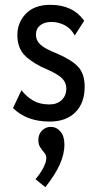

<svg xmlns="http://www.w3.org/2000/svg" viewBox="-20 -494 415 796"><path d="M186 10Q137 10 99 -4.5Q61 -19 34 -46L69 -120Q90 -93 117.5 -77Q145 -61 185 -61Q217 -61 236 -79.5Q255 -98 255 -127Q255 -151 238 -168.5Q221 -186 178 -205Q122 -228 87 -260Q52 -292 52 -348Q52 -401 87.5 -437.5Q123 -474 189 -474Q282 -474 329 -408L290 -347Q274 -376 248 -389.5Q222 -403 193 -403Q164 -403 146.5 -389Q129 -375 129 -351Q129 -326 147.5 -309Q166 -292 216 -272Q277 -246 304 -217Q331 -188 331 -134Q331 -67 292.5 -28.5Q254 10 186 10ZM168 282 127 249Q147 226 159.5 202Q172 178 172 161Q172 149 163.5 139Q155 129 147 117Q139 105 139 87Q139 62 154.5 47Q170 32 190 32Q214 32 230.5 51Q247 70 247 105Q247 146 227 189.5Q207 233 168 282Z"/></svg>

Font: Inconsolata Condensed SemiBold
Style: Regular
Weight: 600
Width: 3
Monospace: yes
Designer: Raph Levien, Cyreal, Brenton Simpson
Foundry: Raph Levien, Cyreal, Google
Version: Version 3.100; ttfautohint (v1.8.4.7-5d5b)